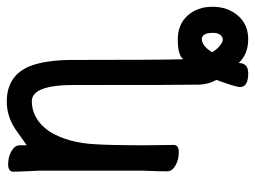

<svg xmlns="http://www.w3.org/2000/svg" viewBox="-113 -418 753 567"><g transform="rotate(-90 263.5 -134.5)"><path d="M331 222Q290 222 290 198Q290 185 311 128Q298 105 297 77Q296 49 296 -293Q296 -417 248 -417Q196 -417 160 -367Q125 -312 121 -229Q118 -184 118 -79L119 2Q119 17 97 17Q75 17 58 7Q41 -3 41 -17Q41 -44 43 -88V-395Q40 -458 40 -471Q40 -487 62 -487Q84 -487 101 -477Q118 -467 118 -453V-432L159 -461Q200 -491 247 -491Q324 -491 352 -422Q370 -374 370 -297Q370 -37 372 30Q385 14 430 14Q475 14 501 43Q527 72 527 116.5Q527 161 501 191.5Q475 222 431 222Q387 222 360 193L361 192V193Q361 222 331 222ZM450 118Q450 85 431 85Q412 85 393 115Q398 126 410 136.5Q422 147 430 147Q438 147 444 139.5Q450 132 450 118Z"/></g></svg>

Font: LXGW WenKai Mono Medium
Style: Regular
Weight: 500
Monospace: yes
Designer: LXGW / Fontworks Inc.
Foundry: LXGW / Fontworks Inc.
Version: Version 1.520; June 14, 2025